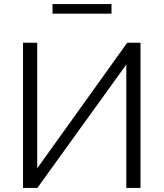

<svg xmlns="http://www.w3.org/2000/svg" viewBox="-20 -919 800 939"><path d="M92.6 0V-710H162V-95.9L602.2 -710H667.1V0H597.7V-603.4L162.8 0ZM236.8 -852.3V-899.1H525.3V-852.3Z"/></svg>

Font: Raleway Thin
Style: Regular
Weight: 100
Designer: Matt McInerney, Pablo Impallari, Rodrigo Fuenzalida
Foundry: Matt McInerney, Pablo Impallari, Rodrigo Fuenzalida
Version: Version 4.026